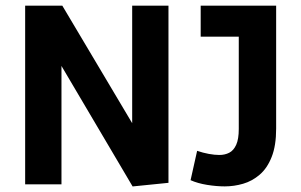

<svg xmlns="http://www.w3.org/2000/svg" viewBox="-20 -647 1058 674"><path d="M445.5 7.5 140.4 -509.3 195.8 -512.2V0H68.3V-627H198.8L499.9 -120.6L444 -117.7V-627H571.4V-5.2ZM769 7.3Q740.1 7.3 707.1 2Q674 -3.3 649 -14.5L672 -117.5Q692.6 -110.5 713.2 -106.7Q733.8 -103 749.9 -103Q769.5 -103 784.8 -110.9Q800.1 -118.7 809.2 -138.8Q818.2 -158.8 818.2 -194.2V-554.5L843.5 -518.3H684.5V-627H949.4V-195.5Q949.4 -135.6 933.7 -96.1Q918.1 -56.5 891.7 -33.9Q865.3 -11.2 833.5 -2Q801.7 7.3 769 7.3Z"/></svg>

Font: Anaheim
Style: Regular
Weight: 400
Designer: Vernon Adams
Foundry: Vernon Adams
Version: Version 2.001